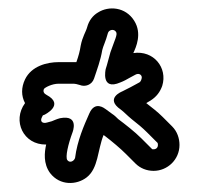

<svg xmlns="http://www.w3.org/2000/svg" viewBox="-20 -573 461 445"><path d="M346 -237C346 -231 342 -227 336 -227C332 -227 333 -227 330 -230L308 -252C292 -268 270 -285 254 -297C251 -300 245 -306 240 -309L225 -320C222 -322 200 -340 187 -310C175 -283 159 -247 154 -207C152 -200 142 -194 136 -202C131 -209 138 -239 148 -266C148 -266 165 -308 119 -299C111 -297 103 -293 100 -292L89 -289C79 -286 72 -291 77 -301C80 -307 78 -305 83 -307C83 -307 131 -330 88 -353C82 -356 79 -361 82 -367C84 -370 100 -379 116 -379H151C153 -379 159 -378 165 -376C177 -371 193 -376 198 -391C205 -412 213 -433 217 -457C219 -466 225 -477 230 -496C232 -504 244 -507 249 -499C253 -493 246 -481 236 -452C231 -435 229 -425 225 -413C225 -413 213 -362 259 -382C267 -385 274 -389 281 -393L294 -400C303 -405 311 -398 308 -390C307 -386 305 -383 303 -382C289 -374 277 -368 263 -361C263 -361 222 -345 260 -319C268 -313 274 -306 285 -297C299 -286 310 -277 321 -266L343 -244C345 -242 346 -242 346 -237ZM396 -237C396 -252 391 -268 379 -280L357 -302C345 -314 333 -323 319 -334C321 -335 325 -338 329 -340C343 -349 351 -360 356 -374C369 -416 336 -457 289 -450C295 -463 310 -495 291 -525C271 -557 232 -560 207 -544C195 -537 186 -525 182 -510C179 -499 171 -488 167 -467C165 -454 162 -443 157 -429H151H116C89 -429 53 -420 38 -389C29 -370 29 -351 38 -334C8 -293 34 -237 87 -238C83 -220 80 -194 96 -172C119 -142 158 -144 181 -162C208 -183 206 -225 220 -260C221 -259 222 -259 223 -258C240 -245 259 -229 272 -216L294 -194C305 -183 320 -177 336 -177C368 -177 396 -203 396 -237Z"/></svg>

Font: Electronic
Style: Outline
Weight: 700
Version: Version 1.011